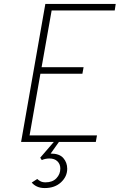

<svg xmlns="http://www.w3.org/2000/svg" viewBox="-20 -720 607 974"><path d="M87 0 210 -700H567L562 -667H242L191 -379H404L398 -346H185L130 -33H472L466 0ZM207 234Q184 234 167.5 226.2Q151 218.5 141 206L169 188Q175 194 185.2 199.5Q195.5 205 211 205Q246.5 205 266.2 184.2Q286 163.5 286 135Q286 112.5 271.2 98.2Q256.5 84 231 84Q221.5 84 211.8 85.8Q202 87.5 192 92L184 80L253 0H279L237 59Q281.5 59 301.2 81.8Q321 104.5 321 136Q321 175.5 289.5 204.8Q258 234 207 234Z"/></svg>

Font: Overpass Thin
Style: Italic
Weight: 250
Italic angle: -10°
Designer: Delve Withrington, Dave Bailey, Thomas Jockin
Foundry: Delve Fonts LLC
Version: Version 4.000